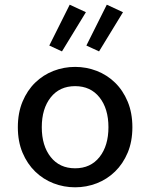

<svg xmlns="http://www.w3.org/2000/svg" viewBox="-20 -786 640 818"><path d="M300 12Q252 12 208 -5Q164 -22 130 -55Q96 -88 76 -135.5Q56 -183 56 -244Q56 -305 76 -353Q96 -401 130 -434Q164 -467 208 -484Q252 -501 300 -501Q348 -501 392 -484Q436 -467 470 -434Q504 -401 524 -353Q544 -305 544 -244Q544 -183 524 -135.5Q504 -88 470 -55Q436 -22 392 -5Q348 12 300 12ZM300 -69Q366 -69 404 -117Q442 -165 442 -244Q442 -323 404 -371Q366 -419 300 -419Q234 -419 196 -371Q158 -323 158 -244Q158 -165 196 -117Q234 -69 300 -69ZM244 -567 190 -592 277 -766 346 -734ZM402 -567 348 -592 435 -766 504 -734Z"/></svg>

Font: Source Code Pro Medium
Style: Regular
Weight: 500
Monospace: yes
Designer: Paul D. Hunt, Teo Tuominen
Foundry: Adobe Systems Incorporated
Version: Version 2.030;PS 1.000;hotconv 16.6.51;makeotf.lib2.5.65220